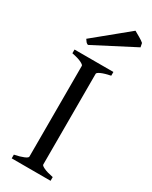

<svg xmlns="http://www.w3.org/2000/svg" viewBox="-218 -892 744 940"><g transform="rotate(30 154.5 -422.0)"><path d="M34.2 0V-21Q67.4 -27.8 86.2 -35.9Q105 -43.9 105 -50.8V-564Q105 -569.8 87.2 -578.6Q69.3 -587.4 34.2 -594.2V-615.2H253.9V-594.2Q220.7 -587.4 201.9 -579.1Q183.1 -570.8 183.1 -564V-50.8Q183.1 -44.9 200.9 -36.4Q218.8 -27.8 253.9 -21V0ZM79.6 -667.5Q71.3 -670.9 67.6 -675.5Q64 -680.2 57.6 -689.5L246.6 -844.2Q251.5 -841.3 259.8 -836.7Q268.1 -832 276.9 -826.9Q285.6 -821.8 293 -816.9Q300.3 -812 304.2 -808.1L308.6 -786.1Z"/></g></svg>

Font: Noto Serif Devanagari
Style: Regular
Weight: 400
Designer: Monotype Design Team
Foundry: Monotype Imaging Inc.
Version: Version 1.01